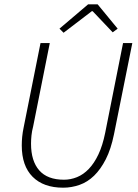

<svg xmlns="http://www.w3.org/2000/svg" viewBox="-20 -859 640 891"><path d="M275 -707 256 -726 389 -839H433L526 -726L503 -709L410 -807H406ZM90 -269 168 -659H211L134 -273Q128 -250 126 -230Q124 -210 124 -192Q124 -112 162 -68.5Q200 -25 277 -25Q308 -25 337.5 -37Q367 -49 392 -75Q417 -101 436.5 -142Q456 -183 468 -242L551 -659H594L509 -236Q495 -167 471 -120Q447 -73 416.5 -43.5Q386 -14 349 -1Q312 12 273 12Q182 12 131.5 -38.5Q81 -89 81 -184Q81 -204 83 -224.5Q85 -245 90 -269Z"/></svg>

Font: TypoPRO Source Sans Pro
Style: Italic
Weight: 300
Italic angle: -11°
Designer: Paul D. Hunt
Foundry: Adobe Systems Incorporated
Version: Version 1.075;PS 2.000;hotconv 1.0.86;makeotf.lib2.5.63406